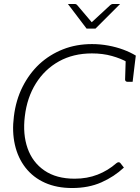

<svg xmlns="http://www.w3.org/2000/svg" viewBox="-20 -939 704 967"><path d="M343 8Q266 8 206.5 -18.5Q147 -45 108 -95Q70 -144 55 -210Q40 -276 50 -353Q60 -435 93.5 -501.5Q127 -568 178 -616Q230 -664 297 -690.5Q364 -717 443 -717Q485 -717 525.5 -709.5Q566 -702 601 -689Q636 -676 664 -659L659 -619L621 -626Q590 -644 544 -657Q498 -670 443 -670Q349 -670 277 -630Q205 -590 160.5 -518.5Q116 -447 105 -353Q94 -263 119 -192Q144 -121 204 -80Q264 -39 356 -39Q419 -39 471.5 -59.5Q524 -80 566 -117Q570 -120 572.5 -121Q575 -122 578 -122Q580 -122 582 -121Q584 -120 586 -118L604 -95Q555 -49 490.5 -20.5Q426 8 343 8ZM613 -635 659 -619 648 -527H622Q617 -527 613.5 -530Q610 -533 610 -538ZM585 -919 461 -795H416L322 -919H356Q364 -919 369 -913L442 -827L535 -913Q537 -915 541 -917Q545 -919 550 -919Z"/></svg>

Font: Aleo Light
Style: Italic
Weight: 300
Italic angle: -7°
Designer: Alessio Laiso
Foundry: Alessio Laiso
Version: Version 2.001;gftools[0.9.29]